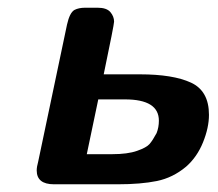

<svg xmlns="http://www.w3.org/2000/svg" viewBox="-20 -478 565 498"><path d="M75.2 -36.1Q75.2 -44.9 79.1 -59.1L153.8 -414.1Q160.6 -444.8 172.9 -452.1Q184.1 -458 201.2 -458H232.9Q256.8 -458 266.4 -446.5Q275.9 -435.1 275.9 -421.9Q275.9 -414.1 249 -285.2H342.8Q428.7 -285.2 475.3 -263.7Q522 -242.2 522 -180.2Q522 -147 506.6 -108.9Q491.2 -70.8 462.9 -45.9Q428.7 -17.1 387 -8.5Q345.2 0 285.2 0H120.1Q75.2 0 75.2 -36.1ZM205.1 -78.1H271Q311 -78.1 335.4 -86.7Q359.9 -95.2 367.9 -104.5Q376 -113.8 386.2 -132.8Q392.1 -147.9 392.1 -165Q392.1 -220.2 304.2 -220.2H234.9Z"/></svg>

Font: CMU Sans Serif
Style: BoldOblique
Weight: 700
Italic angle: -12°
Version: Version 0.7.0